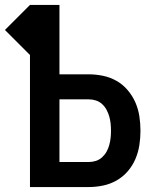

<svg xmlns="http://www.w3.org/2000/svg" viewBox="-40 -755 660 775"><path d="M81 0V-533L-20 -634L81 -735H200V-455H318Q347 -455 376 -449Q405 -443 430.5 -428.5Q456 -414 475.5 -391Q495 -368 506.5 -341.5Q518 -315 522.5 -286Q527 -257 527 -227Q527 -198 522.5 -169Q518 -140 506.5 -113Q495 -86 475.5 -63.5Q456 -41 430.5 -26.5Q405 -12 376 -6Q347 0 318 0ZM200 -101H318Q333 -101 347 -105.5Q361 -110 372 -120Q383 -130 390 -142.5Q397 -155 401 -169.5Q405 -184 406.5 -198.5Q408 -213 408 -227Q408 -242 406.5 -256.5Q405 -271 401 -285Q397 -299 390 -312Q383 -325 372 -335Q361 -345 347 -349.5Q333 -354 318 -354H200Z"/></svg>

Font: Iosevka SS04 Extended
Style: Bold
Weight: 700
Width: 7
Monospace: yes
Designer: Belleve Invis
Foundry: Belleve Invis
Version: Version 19.0.0; ttfautohint (v1.8.4)